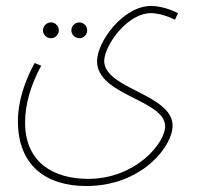

<svg xmlns="http://www.w3.org/2000/svg" viewBox="-20 -393 662 643"><path d="M40 13C40 160 133 230 269 230C455 230 558 97 558 28C558 -78 329 -95 329 -189C329 -238 404 -349 486 -349C512 -349 547 -337 566 -327L576 -349C557 -359 520 -373 486 -373C392 -373 305 -253 305 -188C305 -73 533 -59 533 30C533 86 435 206 275 206C163 206 64 154 64 17C64 -41 82 -107 118 -173L96 -182C44 -86 40 -18 40 13ZM246 -265C260 -265 272 -277 272 -291C272 -306 260 -318 246 -318C231 -318 219 -306 219 -291C219 -277 231 -265 246 -265ZM151 -265C165 -265 177 -277 177 -291C177 -306 165 -318 151 -318C136 -318 124 -306 124 -291C124 -277 136 -265 151 -265Z"/></svg>

Font: Noto Sans Arabic ExtCond Thin
Style: Regular
Weight: 100
Width: 2
Designer: Monotype Design Team, Nadine Chahine, Nizar Qandah and Khaled Hosny
Foundry: Monotype Imaging Inc.
Version: Version 2.012